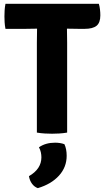

<svg xmlns="http://www.w3.org/2000/svg" viewBox="-20 -703 552 1018"><path d="M9 -550Q5.5 -568 4.5 -585.2Q3.5 -602.5 3.5 -616Q3.5 -630 4.5 -647.5Q5.5 -665 9 -683H504Q508 -670.5 510 -653.8Q512 -637 512 -621.5Q512 -582.5 491.8 -566.2Q471.5 -550 428.5 -550H399Q388 -550 367.8 -550.5Q347.5 -551 336 -551H175.5Q164.5 -551 144 -550.5Q123.5 -550 112.5 -550ZM175.5 -477Q175.5 -497.5 176 -513.8Q176.5 -530 176.5 -551V-617H335V-551Q335 -530 335.5 -513.8Q336 -497.5 336 -477V0Q315.5 3.5 294 4.8Q272.5 6 256 6Q239 6 217.5 4.8Q196 3.5 175.5 0ZM321.5 61.5Q333.5 86.5 333.5 123Q333.5 183.5 292.5 228.5Q251.5 273.5 180.5 294.5Q162 288 149.5 270.8Q137 253.5 133.5 231Q199.5 193 199.5 131Q199.5 118 196.5 104.2Q193.5 90.5 186.5 78Q221.5 53.5 272 53.5Q299.5 53.5 321.5 61.5Z"/></svg>

Font: Signika
Style: Bold
Weight: 700
Designer: Anna Giedry
Foundry: Anna Giedry
Version: Version 2.001